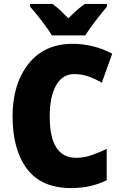

<svg xmlns="http://www.w3.org/2000/svg" viewBox="-20 -947 619 977"><path d="M412 -927Q391 -913 371.5 -895.5Q352 -878 328 -854Q305 -877 286.5 -894.5Q268 -912 247 -927H133V-913Q157 -887 191.5 -842Q226 -797 244 -767H414Q434 -799 467.5 -842.5Q501 -886 524 -913V-927ZM498 -526 551 -674Q501 -700 450.5 -712Q400 -724 350 -724Q205 -724 124.5 -621.5Q44 -519 44 -355Q44 -185 117.5 -87.5Q191 10 342 10Q443 10 523 -30V-189Q484 -171 446 -157.5Q408 -144 367 -144Q233 -144 233 -354Q233 -456 265.5 -513Q298 -570 357 -570Q396 -570 430 -558Q464 -546 498 -526Z"/></svg>

Font: Noto Sans UI SemiCondensed Black
Style: Regular
Weight: 900
Width: 4
Designer: Monotype Design Team
Foundry: Monotype Imaging Inc.
Version: 1.001